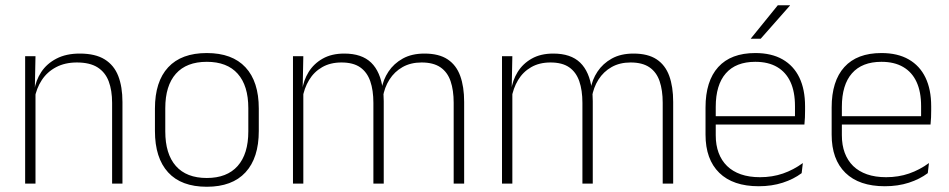

<svg xmlns="http://www.w3.org/2000/svg" viewBox="-20 -701 3623 733"><path d="M408 0V-308Q408 -356 395 -390.5Q382 -425 352.5 -443.8Q323 -462.5 273.5 -462.5Q228 -462.5 194 -444.5Q160 -426.5 139.5 -395.2Q119 -364 112 -324L101 -356H111Q116.5 -394 137.5 -426Q158.5 -458 195.5 -477.2Q232.5 -496.5 284.5 -496.5Q344 -496.5 379.8 -474.2Q415.5 -452 431.5 -410.8Q447.5 -369.5 447.5 -311.5V0ZM76 0V-486.5H115.5L113 -362.5L115.5 -361V0Z M769.5 12Q672 12 621.8 -43Q571.5 -98 571.5 -201V-286.5Q571.5 -389.5 622 -444Q672.5 -498.5 769.5 -498.5Q866.5 -498.5 917.2 -444Q968 -389.5 968 -286.5V-201Q968 -98 917.2 -43Q866.5 12 769.5 12ZM769.5 -21.5Q846.5 -21.5 887.2 -67.2Q928 -113 928 -199.5V-288Q928 -374 887.5 -419.5Q847 -465 769.5 -465Q692 -465 651.5 -419.5Q611 -374 611 -288V-199.5Q611 -113 651.5 -67.2Q692 -21.5 769.5 -21.5Z M1712 0V-308.5Q1712 -356.5 1700.2 -391Q1688.5 -425.5 1661.5 -444Q1634.5 -462.5 1589.5 -462.5Q1548 -462.5 1517 -445Q1486 -427.5 1466.8 -397.2Q1447.5 -367 1441.5 -328.5L1430 -361.5H1437Q1442.5 -396.5 1463 -427.5Q1483.5 -458.5 1517.8 -477.5Q1552 -496.5 1600.5 -496.5Q1655.5 -496.5 1688.8 -474.5Q1722 -452.5 1737 -411.2Q1752 -370 1752 -312V0ZM1098.5 0V-486.5H1138L1135.5 -362L1138 -360.5V0ZM1405.5 0V-308Q1405.5 -356.5 1393.5 -391Q1381.5 -425.5 1355 -444Q1328.5 -462.5 1283.5 -462.5Q1241 -462.5 1209.8 -444.5Q1178.5 -426.5 1159.8 -395.2Q1141 -364 1134.5 -324L1122.5 -356H1133.5Q1138.5 -394 1158.2 -426Q1178 -458 1212 -477.2Q1246 -496.5 1294.5 -496.5Q1361 -496.5 1396.8 -462Q1432.5 -427.5 1441.5 -359.5Q1443.5 -348.5 1444.2 -337.5Q1445 -326.5 1445 -315V0Z M2510 0V-308.5Q2510 -356.5 2498.2 -391Q2486.5 -425.5 2459.5 -444Q2432.5 -462.5 2387.5 -462.5Q2346 -462.5 2315 -445Q2284 -427.5 2264.8 -397.2Q2245.5 -367 2239.5 -328.5L2228 -361.5H2235Q2240.5 -396.5 2261 -427.5Q2281.5 -458.5 2315.8 -477.5Q2350 -496.5 2398.5 -496.5Q2453.5 -496.5 2486.8 -474.5Q2520 -452.5 2535 -411.2Q2550 -370 2550 -312V0ZM1896.5 0V-486.5H1936L1933.5 -362L1936 -360.5V0ZM2203.5 0V-308Q2203.5 -356.5 2191.5 -391Q2179.5 -425.5 2153 -444Q2126.5 -462.5 2081.5 -462.5Q2039 -462.5 2007.8 -444.5Q1976.5 -426.5 1957.8 -395.2Q1939 -364 1932.5 -324L1920.5 -356H1931.5Q1936.5 -394 1956.2 -426Q1976 -458 2010 -477.2Q2044 -496.5 2092.5 -496.5Q2159 -496.5 2194.8 -462Q2230.5 -427.5 2239.5 -359.5Q2241.5 -348.5 2242.2 -337.5Q2243 -326.5 2243 -315V0Z M2876.5 10Q2778.5 10 2726 -41.2Q2673.5 -92.5 2673.5 -187V-290.5Q2673.5 -391.5 2722 -445Q2770.5 -498.5 2863.5 -498.5Q2925.5 -498.5 2967.8 -474.2Q3010 -450 3031.8 -404.8Q3053.5 -359.5 3053.5 -295.5V-278Q3053.5 -265.5 3053 -252.8Q3052.5 -240 3051 -225.5H3014.5Q3015 -245.5 3015 -263.2Q3015 -281 3015 -296Q3015 -350.5 2997.8 -388Q2980.5 -425.5 2946.8 -445.2Q2913 -465 2863.5 -465Q2789.5 -465 2751 -421Q2712.5 -377 2712.5 -293V-245V-239V-184.5Q2712.5 -147 2723.5 -117.5Q2734.5 -88 2755.8 -67.2Q2777 -46.5 2808.5 -35.5Q2840 -24.5 2881.5 -24.5Q2928.5 -24.5 2969 -38.5Q3009.5 -52.5 3045 -78.5L3040.5 -40Q3010 -17 2968.2 -3.5Q2926.5 10 2876.5 10ZM2693.5 -225.5V-257.5H3041V-225.5ZM2949.5 -681H2996V-680L2884 -553H2846.5V-554Z M3358 10Q3260 10 3207.5 -41.2Q3155 -92.5 3155 -187V-290.5Q3155 -391.5 3203.5 -445Q3252 -498.5 3345 -498.5Q3407 -498.5 3449.2 -474.2Q3491.5 -450 3513.2 -404.8Q3535 -359.5 3535 -295.5V-278Q3535 -265.5 3534.5 -252.8Q3534 -240 3532.5 -225.5H3496Q3496.5 -245.5 3496.5 -263.2Q3496.5 -281 3496.5 -296Q3496.5 -350.5 3479.2 -388Q3462 -425.5 3428.2 -445.2Q3394.5 -465 3345 -465Q3271 -465 3232.5 -421Q3194 -377 3194 -293V-245V-239V-184.5Q3194 -147 3205 -117.5Q3216 -88 3237.2 -67.2Q3258.5 -46.5 3290 -35.5Q3321.5 -24.5 3363 -24.5Q3410 -24.5 3450.5 -38.5Q3491 -52.5 3526.5 -78.5L3522 -40Q3491.5 -17 3449.8 -3.5Q3408 10 3358 10ZM3175 -225.5V-257.5H3522.5V-225.5Z"/></svg>

Font: Anek Latin Medium ExtraLight
Style: Regular
Weight: 250
Version: Version 1.003